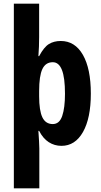

<svg xmlns="http://www.w3.org/2000/svg" viewBox="-20 -780 547 1040"><path d="M472 -273Q472 -140 429.5 -65Q387 10 313 10Q275 10 244 -10Q213 -30 192 -71H188Q190 -39 191.5 -15Q193 9 193 24V240H55V-760H192V-579Q192 -553 191 -527.5Q190 -502 188 -476H192Q218 -525 245 -541.5Q272 -558 309 -558Q386 -558 429 -483Q472 -408 472 -273ZM332 -272Q332 -359 315.5 -401Q299 -443 266 -443Q227 -443 209.5 -406Q192 -369 192 -287V-259Q192 -181 209.5 -144.5Q227 -108 266 -108Q302 -108 317 -152Q332 -196 332 -272Z"/></svg>

Font: Noto Sans Bengali ExtraCondensed
Style: Bold
Weight: 700
Width: 2
Designer: Joana Ranito - Universal Thirst; Jelle Bosma - Monotype Design Team
Foundry: Universal Thirst ehf.
Version: Version 3.000; ttfautohint (v1.8.4.7-5d5b)